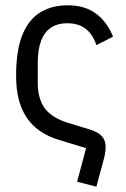

<svg xmlns="http://www.w3.org/2000/svg" viewBox="-20 -548 476 727"><path d="M272 140 306 13 201 -19Q149 -35 113.5 -66Q78 -97 59.5 -145Q41 -193 41 -261Q41 -358 65 -416.5Q89 -475 133 -501.5Q177 -528 236 -528Q301 -528 343.5 -496.5Q386 -465 408 -409L345 -377Q332 -417 305 -438.5Q278 -460 234 -460Q199 -460 174 -444Q149 -428 136 -394.5Q123 -361 123 -310V-235Q123 -174 149.5 -138Q176 -102 237 -83L319 -58Q352 -48 366 -32Q380 -16 380 8Q380 18 378.5 28.5Q377 39 374 51L345 159Z"/></svg>

Font: IBM Plex Sans Condensed
Style: Regular
Weight: 400
Width: 3
Designer: Mike Abbink, Paul van der Laan, Pieter van Rosmalen
Foundry: Bold Monday
Version: Version 3.201